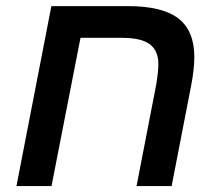

<svg xmlns="http://www.w3.org/2000/svg" viewBox="-20 -624 726 644"><path d="M250 -497.1 152.8 0H35.2L152.3 -603.5H409.2Q524.4 -603.5 578.1 -562.3Q631.8 -521 631.8 -432.6Q631.8 -392.6 621.1 -336.9L555.7 0H438L503.9 -339.8Q511.2 -384.8 511.2 -409.2Q511.2 -453.6 482.7 -475.3Q454.1 -497.1 389.2 -497.1Z"/></svg>

Font: Arimo SemiBold
Style: Italic
Weight: 600
Italic angle: -12°
Version: Version 1.33